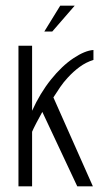

<svg xmlns="http://www.w3.org/2000/svg" viewBox="-20 -656 378 676"><path d="M45 0V-495H93V-266Q121 -328 159.5 -376Q198 -424 238.5 -451Q279 -478 309 -480V-445Q283 -437 260.5 -420.5Q238 -404 218 -382Q204 -367 192 -349.5Q180 -332 168 -313L307 0H252L129 -262Q119 -244 108 -223Q97 -202 93 -192V0ZM136 -545 192 -636H243L164 -545Z"/></svg>

Font: Alumni Sans Light
Style: Regular
Weight: 300
Version: Version 1.018